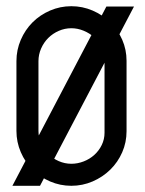

<svg xmlns="http://www.w3.org/2000/svg" viewBox="-20 -599 469 619"><path d="M210 0Q174 0 141.5 -14Q109 -28 85 -52Q61 -76 47 -108.5Q33 -141 33 -177V-402Q33 -438 47 -470.5Q61 -503 85 -527Q109 -551 141.5 -565Q174 -579 210 -579Q246 -579 278.5 -565Q311 -551 335.5 -527Q360 -503 374 -471Q388 -439 388 -403V-176Q388 -140 374 -108Q360 -76 335.5 -52Q311 -28 278.5 -14Q246 0 210 0ZM317 -407Q317 -428 308 -446.5Q299 -465 284 -478.5Q269 -492 249.5 -500Q230 -508 210 -508Q189 -508 169.5 -499.5Q150 -491 135.5 -476.5Q121 -462 112.5 -442.5Q104 -423 104 -402V-177Q104 -156 112.5 -136.5Q121 -117 135.5 -102.5Q150 -88 169.5 -79.5Q189 -71 210 -71Q230 -71 249.5 -78.5Q269 -86 284 -99.5Q299 -113 308 -131.5Q317 -150 317 -171ZM323 -578H412L109 0H20L323 -578Z"/></svg>

Font: Googee
Style: Regular
Weight: 400
Designer: Peter Wiegel
Foundry: CATFonts Peter Wiegel
Version: 1.000